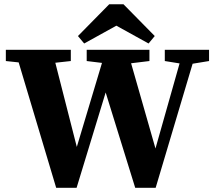

<svg xmlns="http://www.w3.org/2000/svg" viewBox="-20 -895 1021 917"><path d="M248.3 2 51.1 -657.3H228.4L354.3 -164.1H338.4L342.7 -179.4L485.9 -657.3H587.7L730.9 -156.6H714.6L718.6 -171.9L856.1 -657.3H919.8L723.4 2H625.8L475.4 -483.2H493.7L489.4 -468.9L345.8 2ZM7.9 -603.5V-657.3H318.2V-603.5L182.3 -588.5H148.5ZM394.1 -603.5V-657.3H693.7V-603.5L570.3 -588.5H516.4ZM767.1 -603.5V-657.3H978.5V-603.5L886.8 -588.5H860.4ZM569.7 -874.7 719.1 -722.9 689.5 -687.3 488.1 -798.7H583.4L382 -687.3L352.3 -722.9L501.7 -874.7Z"/></svg>

Font: Source Serif 4 Variable
Style: Regular
Weight: 400
Designer: Frank Grießhammer
Foundry: Adobe
Version: Version 4.005;hotconv 1.1.0;makeotfexe 2.6.0